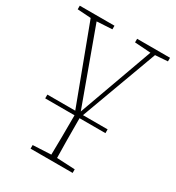

<svg xmlns="http://www.w3.org/2000/svg" viewBox="-182 -575 847 925"><g transform="rotate(30 241.0 -112.5)"><path d="M309 -450V-470H492V-450L423 -445L267 -21H404V0H260Q260 65 260.5 123.5Q261 182 262 220L363 225V245H129V225L230 220Q231 182 231.5 123.5Q232 65 232 0H69V-21H224L65 -445L-10 -450V-470H183V-450L98 -445L249 -31L398 -444Z"/></g></svg>

Font: Source Serif 4 ExtraLight
Style: Regular
Weight: 200
Designer: Frank Grießhammer
Foundry: Adobe
Version: Version 4.005;hotconv 1.1.0;makeotfexe 2.6.0